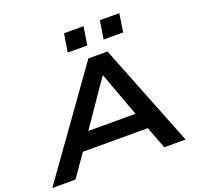

<svg xmlns="http://www.w3.org/2000/svg" viewBox="-180 -1074 1269 1237"><g transform="rotate(-20 454.0 -455.5)"><path d="M-28 0 476 -705H607L886 0H740L664 -200L724 -152H191L271 -200L131 0ZM524 -569 291 -230 257 -266H692L652 -232L528 -569ZM610 -786 630 -911H763L744 -786ZM364 -786 384 -911H518L498 -786Z"/></g></svg>

Font: Nunito Sans 10pt Expanded
Style: Bold Italic
Weight: 700
Width: 7
Italic angle: -9°
Designer: Vernon Adams
Foundry: Vernon Adams
Version: Version 3.101;gftools[0.9.27]